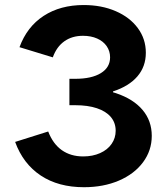

<svg xmlns="http://www.w3.org/2000/svg" viewBox="-20 -741 675 774"><path d="M41 -168.9 174.3 -210.9Q193.4 -161.1 229.2 -135.7Q265.1 -110.4 315.4 -110.4Q353.5 -110.4 383.5 -123.8Q413.6 -137.2 429.9 -160.9Q446.3 -184.6 446.3 -213.9Q446.3 -246.1 426.8 -269.3Q407.2 -292.5 370.6 -304.7Q334 -316.9 283.2 -316.9H259.8V-423.3H283.2Q349.6 -423.3 386.7 -446.3Q423.8 -469.2 423.8 -509.8Q423.8 -534.7 410.2 -554.7Q396.5 -574.7 371.6 -585.7Q346.7 -596.7 314.5 -596.7Q270.5 -596.7 239.3 -574.5Q208 -552.2 192.9 -509.8L58.6 -550.8Q88.9 -633.3 156 -677Q223.1 -720.7 317.4 -720.7Q389.6 -720.7 446.5 -696Q503.4 -671.4 535.6 -627.7Q567.9 -584 567.9 -528.3Q567.9 -472.7 533.9 -433.1Q500 -393.6 436 -372.6Q372.1 -351.6 283.2 -351.6H259.8L435.5 -388.7V-351.6L259.8 -388.7H283.2Q378.4 -388.7 448 -365.2Q517.6 -341.8 554.7 -297.9Q591.8 -253.9 591.8 -193.4Q591.8 -134.3 556.6 -86.9Q521.5 -39.6 459.2 -12.9Q397 13.7 318.4 13.7Q215.3 13.7 144.3 -33.4Q73.2 -80.6 41 -168.9Z"/></svg>

Font: Wanted Sans Variable
Style: Regular
Weight: 400
Designer: Original Design by Kil Hyung-jin and Kang Hanbin, Wanted Lab, Inc; Hangeul from Source Han Sans by Jang Soo-young and Ka
Foundry: Wanted Lab, Inc.
Version: Version 1.003;Glyphs 3.2 (3227)